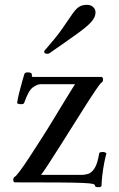

<svg xmlns="http://www.w3.org/2000/svg" viewBox="-20 -756 494 796"><path d="M421 -119Q417 -106 412 -80Q407 -54 404 -28Q401 -2 401 13Q401 20 387 20Q374 20 374 14Q374 9 365 6.5Q356 4 324.5 2.5Q293 1 225.5 0.5Q158 0 41 0Q35 0 35 -12Q35 -19 41 -23Q46 -25 62.5 -47Q79 -69 101.5 -103.5Q124 -138 150 -178.5Q176 -219 200.5 -259.5Q225 -300 245.5 -333.5Q266 -367 278.5 -387Q291 -407 291 -407H149Q135 -407 116.5 -394Q98 -381 80 -329Q78 -324 66 -324Q62 -324 56.5 -325.5Q51 -327 51 -329Q53 -345 59 -369.5Q65 -394 71.5 -416.5Q78 -439 81 -449Q83 -456 95 -456Q102 -456 107 -454Q112 -452 112 -447Q112 -443 112 -440.5Q112 -438 116 -437H400Q407 -437 407 -427Q407 -416 401 -414Q397 -412 379.5 -386.5Q362 -361 336.5 -321Q311 -281 282.5 -235.5Q254 -190 227 -147.5Q200 -105 179.5 -73.5Q159 -42 150 -31H321Q331 -31 345 -35Q359 -39 371.5 -57.5Q384 -76 391 -119Q392 -124 397 -125Q402 -126 406 -126Q411 -126 416 -124Q421 -122 421 -119ZM186 -536Q182 -533 176 -533Q163 -533 163 -542Q163 -545 167 -549Q212 -600 237 -635.5Q262 -671 276.5 -693Q291 -715 304.5 -725.5Q318 -736 341 -736Q356 -736 366 -727Q376 -718 376 -704Q376 -686 360 -667Q344 -648 302.5 -618Q261 -588 186 -536Z"/></svg>

Font: Sedan
Style: Regular
Weight: 400
Designer: Sebastian Salazar
Foundry: Sebastian Salazar
Version: Version 1.100; ttfautohint (v1.8.4.7-5d5b)